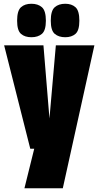

<svg xmlns="http://www.w3.org/2000/svg" viewBox="-20 -791 522 1021"><path d="M110 210 162 0H141L2 -550H211L243 -161L277 -550H482L314 210ZM327 -593Q292 -593 271 -611Q250 -629 250 -681Q250 -734 271 -752.5Q292 -771 327 -771Q361 -771 381.5 -752.5Q402 -734 402 -681Q402 -629 381.5 -611Q361 -593 327 -593ZM147 -593Q112 -593 91.5 -611Q71 -629 71 -681Q71 -734 91.5 -752.5Q112 -771 147 -771Q182 -771 203 -752.5Q224 -734 224 -681Q224 -629 203 -611Q182 -593 147 -593Z"/></svg>

Font: Georama Condensed Black
Style: Regular
Weight: 900
Width: 3
Designer: Jean-Baptiste Levee
Foundry: Production Type
Version: Version 1.000